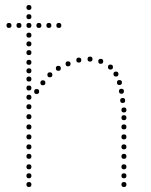

<svg xmlns="http://www.w3.org/2000/svg" viewBox="-20 -750 607 770"><path d="M96 -231Q86 -231 86 -241Q86 -251 96 -251Q106 -251 106 -241Q106 -231 96 -231ZM96 -191Q86 -191 86 -201Q86 -211 96 -211Q106 -211 106 -201Q106 -191 96 -191ZM96 -151Q86 -151 86 -161Q86 -171 96 -171Q106 -171 106 -161Q106 -151 96 -151ZM96 -113Q86 -113 86 -123Q86 -133 96 -133Q106 -133 106 -123Q106 -113 96 -113ZM96 -71Q86 -71 86 -81Q86 -91 96 -91Q106 -91 106 -81Q106 -71 96 -71ZM96 -35Q86 -35 86 -45Q86 -55 96 -55Q106 -55 106 -45Q106 -35 96 -35ZM96 0Q86 0 86 -10Q86 -20 96 -20Q106 -20 106 -10Q106 0 96 0ZM96 -490Q86 -490 86 -500Q86 -510 96 -510Q106 -510 106 -500Q106 -490 96 -490ZM96 -387Q86 -387 86 -397Q86 -407 96 -407Q106 -407 106 -397Q106 -387 96 -387ZM96 -350Q86 -350 86 -360Q86 -370 96 -370Q106 -370 106 -360Q106 -350 96 -350ZM96 -312Q86 -312 86 -322Q86 -332 96 -332Q106 -332 106 -322Q106 -312 96 -312ZM96 -272Q86 -272 86 -282Q86 -292 96 -292Q106 -292 106 -282Q106 -272 96 -272ZM96 -423Q86 -423 86 -433Q86 -443 96 -443Q106 -443 106 -433Q106 -423 96 -423ZM96 -456Q86 -456 86 -466Q86 -476 96 -476Q106 -476 106 -466Q106 -456 96 -456ZM477 -231Q467 -231 467 -241Q467 -251 477 -251Q487 -251 487 -241Q487 -231 477 -231ZM477 -191Q467 -191 467 -201Q467 -211 477 -211Q487 -211 487 -201Q487 -191 477 -191ZM477 -151Q467 -151 467 -161Q467 -171 477 -171Q487 -171 487 -161Q487 -151 477 -151ZM477 -113Q467 -113 467 -123Q467 -133 477 -133Q487 -133 487 -123Q487 -113 477 -113ZM477 -71Q467 -71 467 -81Q467 -91 477 -91Q487 -91 487 -81Q487 -71 477 -71ZM477 -35Q467 -35 467 -45Q467 -55 477 -55Q487 -55 487 -45Q487 -35 477 -35ZM477 0Q467 0 467 -10Q467 -20 477 -20Q487 -20 487 -10Q487 0 477 0ZM296 -499Q286 -499 286 -509Q286 -519 296 -519Q306 -519 306 -509Q306 -499 296 -499ZM341 -503Q331 -503 331 -513Q331 -523 341 -523Q351 -523 351 -513Q351 -503 341 -503ZM384 -494Q374 -494 374 -504Q374 -514 384 -514Q394 -514 394 -504Q394 -494 384 -494ZM423 -471Q413 -471 413 -481Q413 -491 423 -491Q433 -491 433 -481Q433 -471 423 -471ZM445 -443Q435 -443 435 -453Q435 -463 445 -463Q455 -463 455 -453Q455 -443 445 -443ZM467 -374Q457 -374 457 -384Q457 -394 467 -394Q477 -394 477 -384Q477 -374 467 -374ZM472 -337Q462 -337 462 -347Q462 -357 472 -357Q482 -357 482 -347Q482 -337 472 -337ZM459 -409Q449 -409 449 -419Q449 -429 459 -429Q469 -429 469 -419Q469 -409 459 -409ZM477 -299Q467 -299 467 -309Q467 -319 477 -319Q487 -319 487 -309Q487 -299 477 -299ZM253 -484Q243 -484 243 -494Q243 -504 253 -504Q263 -504 263 -494Q263 -484 253 -484ZM477 -268Q467 -268 467 -278Q467 -288 477 -288Q487 -288 487 -278Q487 -268 477 -268ZM214 -466Q204 -466 204 -476Q204 -486 214 -486Q224 -486 224 -476Q224 -466 214 -466ZM180 -440Q170 -440 170 -450Q170 -460 180 -460Q190 -460 190 -450Q190 -440 180 -440ZM152 -408Q142 -408 142 -418Q142 -428 152 -428Q162 -428 162 -418Q162 -408 152 -408ZM127 -373Q117 -373 117 -383Q117 -393 127 -393Q137 -393 137 -383Q137 -373 127 -373ZM96 -564Q86 -564 86 -574Q86 -584 96 -584Q106 -584 106 -574Q106 -564 96 -564ZM96 -529Q86 -529 86 -539Q86 -549 96 -549Q106 -549 106 -539Q106 -529 96 -529ZM96 -710Q86 -710 86 -720Q86 -730 96 -730Q106 -730 106 -720Q106 -710 96 -710ZM96 -673Q86 -673 86 -683Q86 -693 96 -693Q106 -693 106 -683Q106 -673 96 -673ZM96 -638Q86 -638 86 -648Q86 -658 96 -658Q106 -658 106 -648Q106 -638 96 -638ZM96 -599Q86 -599 86 -609Q86 -619 96 -619Q106 -619 106 -609Q106 -599 96 -599ZM136 -638Q126 -638 126 -648Q126 -658 136 -658Q146 -658 146 -648Q146 -638 136 -638ZM176 -638Q166 -638 166 -648Q166 -658 176 -658Q186 -658 186 -648Q186 -638 176 -638ZM216 -638Q206 -638 206 -648Q206 -658 216 -658Q226 -658 226 -648Q226 -638 216 -638ZM56 -638Q46 -638 46 -648Q46 -658 56 -658Q66 -658 66 -648Q66 -638 56 -638ZM16 -638Q6 -638 6 -648Q6 -658 16 -658Q26 -658 26 -648Q26 -638 16 -638Z"/></svg>

Font: Raleway Dots
Style: Regular
Weight: 400
Designer: Matt McInerney, Pablo Impallari, Rodrigo Fuenzalida, Brenda Gallo
Foundry: Matt McInerney, Pablo Impallari, Rodrigo Fuenzalida, Brenda Gallo
Version: Version 1.000